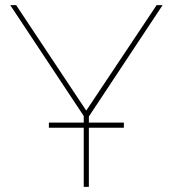

<svg xmlns="http://www.w3.org/2000/svg" viewBox="-20 -730 675 750"><path d="M307.1 0V-231H170.9V-251H307.1V-276.9L20 -710H43L316.9 -297.9L591.8 -710H615.2L327.1 -274.9V-251H463.9V-231H327.1V0Z"/></svg>

Font: Rawline Thin
Style: Regular
Weight: 250
Designer: Matt McInerney, Pablo Impallari, Rodrigo Fuenzalida
Foundry: Matt McInerney, Pablo Impallari, Rodrigo Fuenzalida
Version: Version 4.020;PS 004.020;hotconv 1.0.88;makeotf.lib2.5.64775